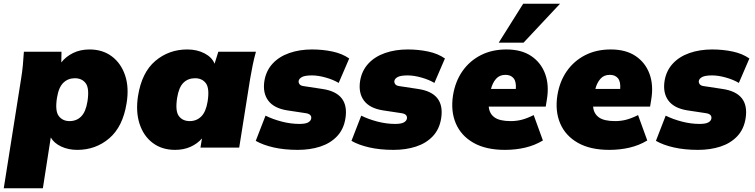

<svg xmlns="http://www.w3.org/2000/svg" viewBox="-46 -785 4017 1021"><path d="M-26 216 66 -365Q72 -401 75.5 -437.5Q79 -474 81 -510H281L280 -453Q304 -484 342.5 -503Q381 -522 430 -522Q500 -522 549 -485Q598 -448 619.5 -383.5Q641 -319 627 -235Q607 -111 535 -49.5Q463 12 365 12Q317 12 279 -6Q241 -24 224 -54L182 216ZM324 -141Q361 -141 385.5 -165.5Q410 -190 419 -245Q430 -315 410 -342Q390 -369 352 -369Q316 -369 291 -345Q266 -321 257 -265Q246 -195 266.5 -168Q287 -141 324 -141Z M885 12Q815 12 766 -25Q717 -62 696 -127Q675 -192 688 -275Q708 -400 780 -461Q852 -522 950 -522Q1002 -522 1042 -501Q1082 -480 1095 -446L1115 -510H1315Q1305 -474 1297.5 -437.5Q1290 -401 1284 -365L1226 0H1020L1028 -49Q1004 -21 967.5 -4.5Q931 12 885 12ZM963 -141Q999 -141 1024 -165.5Q1049 -190 1058 -245Q1069 -315 1049 -342Q1029 -369 991 -369Q954 -369 929.5 -345Q905 -321 896 -265Q885 -195 905 -168Q925 -141 963 -141Z M1538 12Q1466 12 1409 -1Q1352 -14 1314 -36L1366 -170Q1404 -151 1452 -138.5Q1500 -126 1546 -126Q1578 -126 1592.5 -134Q1607 -142 1609 -155Q1612 -178 1581 -183L1482 -198Q1411 -209 1380.5 -250Q1350 -291 1360 -355Q1369 -409 1403.5 -446.5Q1438 -484 1492.5 -503Q1547 -522 1613 -522Q1670 -522 1722 -511Q1774 -500 1811 -474L1755 -344Q1727 -361 1686.5 -372.5Q1646 -384 1613 -384Q1576 -384 1560 -375.5Q1544 -367 1542 -354Q1541 -345 1547 -337Q1553 -329 1569 -327L1668 -312Q1812 -291 1791 -156Q1782 -98 1746.5 -60.5Q1711 -23 1657 -5.5Q1603 12 1538 12Z M2047 12Q1975 12 1918 -1Q1861 -14 1823 -36L1875 -170Q1913 -151 1961 -138.5Q2009 -126 2055 -126Q2087 -126 2101.5 -134Q2116 -142 2118 -155Q2121 -178 2090 -183L1991 -198Q1920 -209 1889.5 -250Q1859 -291 1869 -355Q1878 -409 1912.5 -446.5Q1947 -484 2001.5 -503Q2056 -522 2122 -522Q2179 -522 2231 -511Q2283 -500 2320 -474L2264 -344Q2236 -361 2195.5 -372.5Q2155 -384 2122 -384Q2085 -384 2069 -375.5Q2053 -367 2051 -354Q2050 -345 2056 -337Q2062 -329 2078 -327L2177 -312Q2321 -291 2300 -156Q2291 -98 2255.5 -60.5Q2220 -23 2166 -5.5Q2112 12 2047 12Z M2350 0ZM2639 12Q2538 12 2472 -25.5Q2406 -63 2378 -128.5Q2350 -194 2363 -278Q2375 -352 2413 -406.5Q2451 -461 2510.5 -491.5Q2570 -522 2647 -522Q2727 -522 2779 -487Q2831 -452 2853 -392Q2875 -332 2862 -255L2856 -218H2553Q2556 -181 2583.5 -161Q2611 -141 2670 -141Q2701 -141 2729.5 -148.5Q2758 -156 2792 -173L2841 -38Q2798 -12 2747 0Q2696 12 2639 12ZM2642 -387Q2610 -387 2591.5 -365.5Q2573 -344 2565 -312H2697Q2700 -351 2685 -369Q2670 -387 2642 -387ZM2606 -558 2736 -765H2932L2738 -558Z M3194 12Q3093 12 3027 -25.5Q2961 -63 2933 -128.5Q2905 -194 2918 -278Q2930 -352 2968 -406.5Q3006 -461 3065.5 -491.5Q3125 -522 3202 -522Q3282 -522 3334 -487Q3386 -452 3408 -392Q3430 -332 3417 -255L3411 -218H3108Q3111 -181 3138.5 -161Q3166 -141 3225 -141Q3256 -141 3284.5 -148.5Q3313 -156 3347 -173L3396 -38Q3353 -12 3302 0Q3251 12 3194 12ZM3197 -387Q3165 -387 3146.5 -365.5Q3128 -344 3120 -312H3252Q3255 -351 3240 -369Q3225 -387 3197 -387Z M3666 12Q3594 12 3537 -1Q3480 -14 3442 -36L3494 -170Q3532 -151 3580 -138.5Q3628 -126 3674 -126Q3706 -126 3720.5 -134Q3735 -142 3737 -155Q3740 -178 3709 -183L3610 -198Q3539 -209 3508.5 -250Q3478 -291 3488 -355Q3497 -409 3531.5 -446.5Q3566 -484 3620.5 -503Q3675 -522 3741 -522Q3798 -522 3850 -511Q3902 -500 3939 -474L3883 -344Q3855 -361 3814.5 -372.5Q3774 -384 3741 -384Q3704 -384 3688 -375.5Q3672 -367 3670 -354Q3669 -345 3675 -337Q3681 -329 3697 -327L3796 -312Q3940 -291 3919 -156Q3910 -98 3874.5 -60.5Q3839 -23 3785 -5.5Q3731 12 3666 12Z"/></svg>

Font: Winston Black
Style: Italic
Weight: 900
Italic angle: -9°
Designer: Original fonts by Vernon Adams / Changes by Cristiano Sobral
Foundry: VOriginal fonts by Vernon Adams / Changes by Cristiano Sobral
Version: Version 2.503;July 17, 2020;FontCreator 13.0.0.2655 64-bit